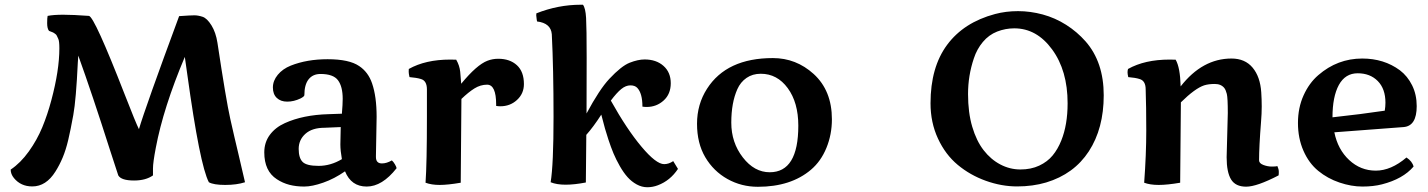

<svg xmlns="http://www.w3.org/2000/svg" viewBox="-20 -767 6004 807"><path d="M894 -586.9Q930.2 -346.2 947.8 -267.8Q965.3 -189.5 982.4 -118.7Q999.5 -47.9 1009.8 -1Q975.1 10.3 926.5 10.3Q877.9 10.3 857.9 -1Q819.8 -73.2 767.1 -455.1Q758.3 -518.6 756.8 -527.8Q666.5 -314 634.8 -145.5Q623 -84 623 -59.1Q623 -34.2 623 -29.8Q592.8 -8.3 543.5 -8.3Q489.3 -8.3 477.1 -29.8Q469.7 -50.8 441.9 -137.7Q367.2 -372.1 309.1 -533.2L307.1 -504.9Q299.8 -348.1 288.1 -283.7Q276.4 -219.2 266.6 -178Q256.8 -136.7 243.4 -104.7Q230 -72.8 212.9 -45.9Q173.8 16.6 115.7 16.6Q67.4 16.6 38.6 -18.6Q24.9 -35.2 24.9 -54.2Q66.4 -82 101.1 -130.4Q135.7 -178.7 157.7 -231.9Q179.7 -285.2 195.8 -345.7Q229.5 -471.7 229.5 -564Q229.5 -594.2 225.1 -603.3Q220.7 -612.3 218.8 -616.9Q216.8 -621.6 210.9 -625.5Q205.1 -629.4 203.4 -630.4Q201.7 -631.3 194.3 -634Q187 -636.7 186 -637.2Q178.2 -647 178.2 -669.7Q178.2 -692.4 180.2 -700.2Q204.6 -705.1 245.8 -705.1Q287.1 -705.1 354 -700.2Q377.4 -695.3 503.9 -370.6Q551.8 -247.6 564 -224.1Q590.3 -314 732.9 -699.2Q781.7 -702.6 797.1 -702.6Q812.5 -702.6 831.3 -696.5Q850.1 -690.4 868.7 -660.6Q887.2 -630.9 894 -586.9Z M1563 -275.9 1560.1 -111.8Q1560.1 -109.4 1560.1 -106.9Q1560.1 -80.1 1585.4 -80.1Q1605 -80.1 1627 -92.8Q1633.8 -86.9 1639.9 -76.4Q1646 -65.9 1647 -60.1Q1586.4 17.1 1521.2 17.1Q1456.1 17.1 1430.2 -46.9Q1385.3 -15.6 1338.6 0.7Q1292 17.1 1258.5 17.1Q1225.1 17.1 1196.5 9.8Q1168 2.4 1143.6 -13.7Q1090.8 -47.9 1090.8 -126.5Q1090.8 -168.5 1114 -200Q1137.2 -231.4 1177.2 -249.5Q1253.9 -284.2 1360.4 -287.1L1417 -289.1Q1420.4 -328.6 1420.4 -351.6Q1420.4 -403.3 1400.6 -429.7Q1380.9 -456.1 1327.1 -456.1Q1294.9 -456.1 1277.1 -433.6Q1259.3 -411.1 1259.3 -367.2Q1259.3 -361.3 1242.7 -353Q1214.8 -339.8 1187.3 -339.8Q1159.7 -339.8 1143.3 -355.5Q1127 -371.1 1127 -399.4Q1127 -427.7 1147.5 -452.6Q1168 -477.5 1202.1 -491.2Q1270 -518.1 1356.9 -518.1Q1447.8 -518.1 1489.7 -489.3Q1527.8 -463.9 1543.9 -416.5Q1563 -361.3 1563 -275.9ZM1417 -98.1Q1410.6 -133.8 1410.6 -159.9Q1410.6 -186 1412.1 -232.9L1344.2 -230Q1292 -230 1263.7 -204.6Q1235.4 -179.2 1235.4 -141.1Q1235.4 -103 1252 -86.4Q1268.6 -69.8 1319.1 -69.8Q1369.6 -69.8 1417 -98.1Z M2065.4 -327.6Q2065.4 -411.1 2027.3 -411.1Q1999.5 -411.1 1974.1 -395.3Q1948.7 -379.4 1919.4 -351.1Q1919.4 -302.2 1916.5 1Q1862.3 10.3 1827.9 10.3Q1793.5 10.3 1768.6 1Q1774.4 -80.1 1774.4 -276.9V-391.1Q1774.4 -428.2 1748.5 -435.1Q1731 -440.4 1701.2 -442.9Q1697.8 -457.5 1697.8 -465.1Q1697.8 -472.7 1698.2 -477.1Q1768.6 -516.6 1872.1 -516.6Q1889.2 -516.6 1897.5 -516.1Q1911.6 -491.7 1914.3 -465.3Q1917 -439 1918.5 -415Q1983.9 -494.6 2028.8 -511.7Q2050.3 -520 2074.2 -520Q2123 -520 2152.6 -492.9Q2182.1 -465.8 2182.1 -413.6Q2182.1 -373.5 2152.8 -346.7Q2124 -320.3 2083 -320.3Q2074.2 -320.3 2065.4 -321.8Z M2771.5 -77.1Q2791 -77.1 2809.6 -89.8L2829.6 -57.1Q2796.9 -7.8 2745.1 11.7Q2723.6 20 2700.7 20Q2677.7 20 2656 8.1Q2634.3 -3.9 2617.7 -22.5Q2601.1 -41 2585.2 -68.8Q2569.3 -96.7 2558.6 -122.3Q2547.9 -147.9 2537.1 -180.7Q2523.9 -219.2 2507.3 -285.2Q2473.6 -232.9 2444.3 -200.2Q2444.3 -143.6 2442.4 0Q2394.5 9.3 2357.2 9.3Q2319.8 9.3 2294.4 -1Q2306.6 -74.7 2306.6 -276.4Q2306.6 -478 2299.3 -623Q2295.4 -669.9 2237.3 -676.8Q2236.8 -679.7 2235.8 -685.5Q2233.9 -696.8 2233.9 -701.9Q2233.9 -707 2234.4 -710.9Q2325.7 -747.1 2420.9 -747.1Q2425.3 -747.1 2430.2 -747.1Q2440.9 -733.4 2443.4 -691.9Q2445.8 -650.4 2445.8 -523.4Q2445.8 -396.5 2445.3 -290Q2499.5 -391.1 2541 -435.5Q2591.8 -489.7 2626.7 -503.4Q2661.6 -517.1 2689.5 -517.1Q2738.3 -517.1 2768.8 -490Q2799.3 -462.9 2799.3 -417.2Q2799.3 -371.6 2769.3 -344.5Q2739.3 -317.4 2697.8 -317.4Q2689 -317.4 2680.2 -318.8Q2680.2 -374.5 2658.7 -397.5Q2648.9 -408.2 2629.6 -408.2Q2610.4 -408.2 2591.3 -392.8Q2572.3 -377.4 2547.4 -344.2Q2614.7 -223.6 2676.3 -150.4Q2737.8 -77.1 2771.5 -77.1Z M3476.6 -265.6Q3476.6 -201.7 3453.6 -145.5Q3430.7 -89.4 3388.7 -53.7Q3304.2 18.1 3165.5 18.1Q3096.2 18.1 3037.6 -14.6Q2979 -47.4 2944.3 -106.2Q2909.7 -165 2909.7 -246.8Q2909.7 -328.6 2951.7 -394Q3034.2 -522.9 3228.5 -522.9Q3326.2 -522.9 3399.9 -456.1Q3476.6 -386.2 3476.6 -265.6ZM3215.3 -43Q3335.4 -43 3335.4 -238.8Q3335.4 -335.9 3291 -396.5Q3246.6 -457 3177.7 -457Q3143.1 -457 3117.7 -439.5Q3092.3 -421.9 3079.1 -392.1Q3053.7 -335 3053.7 -251.5Q3053.7 -168 3102.1 -105.5Q3150.4 -43 3215.3 -43Z M4377 0Q4320.8 16.6 4255.1 16.6Q4189.5 16.6 4123.5 -7.1Q4057.6 -30.8 4005.6 -74Q3953.6 -117.2 3922.4 -184.6Q3891.1 -252 3891.1 -333Q3891.1 -484.4 3960.9 -578.6Q4030.8 -672.9 4162.1 -708Q4207.5 -720.2 4259 -720.2Q4310.5 -720.2 4362.8 -706.1Q4415 -691.9 4461.2 -662.6Q4507.3 -633.3 4543 -592.8Q4619.1 -505.9 4619.1 -366.5Q4619.1 -227.1 4556.6 -131.1Q4494.1 -35.2 4377 0ZM4440.9 -176.8Q4467.3 -242.7 4467.3 -333Q4467.3 -470.2 4402.3 -559.1Q4337.4 -647.9 4243.2 -647.9Q4206.1 -647.9 4171.1 -634.3Q4136.2 -620.6 4111.1 -590.6Q4085.9 -560.5 4073.2 -521.5Q4048.8 -449.2 4048.8 -371.6Q4048.8 -293.9 4066.4 -234.4Q4084 -174.8 4114.3 -135.7Q4144.5 -96.7 4184.6 -75.7Q4224.6 -54.7 4269 -54.7Q4313.5 -54.7 4347.9 -70.8Q4382.3 -86.9 4404.3 -113.5Q4426.3 -140.1 4440.9 -176.8Z M5135.7 -106 5140.6 -292Q5140.6 -355.5 5136.5 -372.1Q5132.3 -388.7 5126 -397Q5112.3 -414.1 5085.9 -414.1Q5059.6 -414.1 5041 -408.2Q5002.9 -395.5 4943.4 -336.9Q4943.4 -273.4 4940.4 1Q4886.2 10.3 4850.1 10.3Q4814 10.3 4789.1 1Q4797.9 -117.7 4797.9 -218Q4797.9 -318.4 4795.4 -391.1Q4795.4 -428.2 4769 -435.1Q4752.4 -440.4 4722.2 -442.9Q4719.2 -455.6 4719.2 -463.1Q4719.2 -470.7 4721.2 -477.1Q4791.5 -516.6 4896 -516.6Q4913.1 -516.6 4921.4 -516.1Q4940.4 -483.4 4942.4 -403.8Q5033.7 -521 5156.2 -521Q5212.9 -521 5244.9 -482.7Q5276.9 -444.3 5281.2 -378.9Q5283.2 -349.1 5283.2 -319.3Q5283.2 -289.6 5280.3 -254.9Q5272 -149.4 5272 -93.3Q5272 -80.6 5290 -73.7Q5308.1 -66.9 5325.4 -66.9Q5342.8 -66.9 5349.1 -68.8Q5355 -55.7 5355 -44.7Q5355 -33.7 5354 -29.8Q5262.7 17.6 5217.8 17.6Q5172.9 17.6 5154.3 -12.9Q5135.7 -43.5 5135.7 -106Z M5891.6 -105Q5916 -88.9 5921.4 -66.9Q5876.5 -14.6 5788.6 7.8Q5752.9 17.1 5706.3 17.1Q5659.7 17.1 5609.9 0.2Q5560.1 -16.6 5520.8 -48.8Q5481.4 -81.1 5458.5 -133.5Q5435.5 -186 5435.5 -250Q5435.5 -314 5459 -366Q5482.4 -418 5521 -451.2Q5601.6 -521 5705.6 -521Q5796.9 -521 5863.8 -471.7Q5896 -447.3 5915.3 -408.4Q5934.6 -369.6 5934.6 -320.8Q5934.6 -237.3 5879.4 -232.9L5588.4 -210.9Q5603 -138.7 5650.9 -94.2Q5698.7 -49.8 5762.7 -49.8Q5826.7 -49.8 5891.6 -105ZM5580.6 -273.9Q5702.1 -287.1 5800.3 -301.8Q5803.2 -319.3 5803.2 -335.4Q5803.2 -393.6 5771 -426.3Q5738.8 -459 5686.5 -459Q5634.3 -459 5607.4 -409.9Q5580.6 -360.8 5580.6 -273.9Z"/></svg>

Font: Marko One
Style: Regular
Weight: 400
Designer: Zhenya Spizhovyi
Foundry: Cyreal
Version: Version 1.003